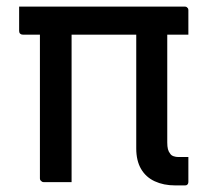

<svg xmlns="http://www.w3.org/2000/svg" viewBox="-20 -552 640 582"><path d="M38 -532H540Q544 -532 546 -530.5Q548 -529 549.5 -527Q551 -525 551 -521Q551 -508 551 -496Q551 -484 551 -472Q551 -460 551 -447H49Q44 -447 41 -450Q38 -453 38 -458Q38 -471 38 -483Q38 -495 38 -507Q38 -519 38 -532ZM101 -473H197V-429Q197 -406 197 -381.5Q197 -357 197 -332Q197 -307 197 -280Q197 -246 197 -211Q197 -176 197 -141Q197 -106 197 -70.5Q197 -35 197 0Q183 0 169 0Q155 0 141 0Q127 0 112 0Q109 0 107 -1.5Q105 -3 103 -5Q101 -7 101 -11Q101 -69 101 -126.5Q101 -184 101 -241.5Q101 -299 101 -357Q101 -415 101 -473ZM551 -76Q551 -57 551 -38.5Q551 -20 551 -1Q551 3 549.5 5.5Q548 8 546 9Q544 10 540 10H511Q476 10 449 -2.5Q422 -15 407.5 -40Q393 -65 393 -102Q393 -148 393 -194.5Q393 -241 393 -287.5Q393 -334 393 -380.5Q393 -427 393 -473H487V-428Q487 -397 487 -365.5Q487 -334 487 -302Q487 -279 487 -256Q487 -233 487 -210.5Q487 -188 487 -165.5Q487 -143 487 -120Q487 -108 489 -100Q491 -92 496 -86Q499 -81 506 -78.5Q513 -76 521 -76Q527 -76 532 -76Q537 -76 542 -76Z"/></svg>

Font: RecMonoLinear Nerd Font Mono
Style: Regular
Weight: 400
Monospace: yes
Version: Version 1.085; ttfautohint (v1.8.4.7-5d5b);Nerd Fonts 3.2.1